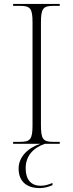

<svg xmlns="http://www.w3.org/2000/svg" viewBox="-20 -734 374 980"><path d="M47 0H185C118 23 75 70 75 126C75 191 115 226 182 226C206 226 228 220 248 211V200C222 210 209 214 187 214C138 214 111 182 111 125C111 63 148 21 209 0H285V-10H251C200 -10 189 -24 189 -95V-619C189 -690 200 -704 251 -704H285V-714H47V-704H84C135 -704 146 -690 146 -620V-95C146 -24 135 -10 84 -10H47Z"/></svg>

Font: Noto Serif Display ExtraLight
Style: Regular
Weight: 200
Designer: Monotype Design Team
Foundry: Monotype Imaging Inc.
Version: Version 2.009